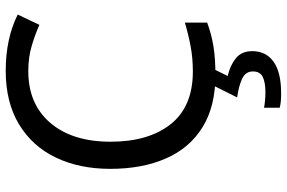

<svg xmlns="http://www.w3.org/2000/svg" viewBox="-186 -578 1004 672"><g transform="rotate(-90 316.0 -242.0)"><path d="M403 -645Q288 -645 222 -568Q156 -491 156 -357Q156 -224 217.5 -146.5Q279 -69 402 -69Q449 -69 491 -77Q533 -85 573 -97V-19Q533 -4 490.5 3Q448 10 389 10Q280 10 207 -35Q134 -80 97.5 -163Q61 -246 61 -358Q61 -466 100.5 -548.5Q140 -631 217 -677.5Q294 -724 404 -724Q517 -724 601 -682L565 -606Q532 -621 491.5 -633Q451 -645 403 -645ZM473 139Q473 187 436 213.5Q399 240 325 240Q293 240 275 235V180Q284 182 299 183.5Q314 185 328 185Q364 185 383 175.5Q402 166 402 141Q402 115 375.5 103Q349 91 311 86L354 0H412L386 53Q422 61 447.5 81Q473 101 473 139Z"/></g></svg>

Font: Noto Serif Ottoman Siyaq
Style: Regular
Weight: 400
Designer: Sérgio Martins
Version: Version 1.005; ttfautohint (v1.8.4.7-5d5b)